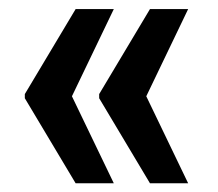

<svg xmlns="http://www.w3.org/2000/svg" viewBox="-20 -471 489 430"><path d="M141.1 -255.4 234.9 -60.5H149.4L35.6 -251V-260.3L149.4 -450.7H234.9ZM307.6 -255.4 401.4 -60.5H315.9L202.1 -251V-260.3L315.9 -450.7H401.4Z"/></svg>

Font: MAUL Condensed Bold
Style: Condensed Bold
Weight: 700
Designer: MAUL
Version: Version 1.0; 2020; ttfautohint (v1.8.3)